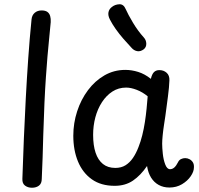

<svg xmlns="http://www.w3.org/2000/svg" viewBox="-20 -871 935 901"><path d="M128 -780Q130 -800 143 -811Q156 -822 175 -822Q193 -822 202.5 -815Q212 -808 215.5 -795.5Q219 -783 218 -767Q216 -739 209.5 -678Q203 -617 195.5 -510Q188 -403 183 -236Q182 -183 180 -132.5Q178 -82 176 -32Q176 -10 163 0Q150 10 130 10Q111 10 97.5 0Q84 -10 85 -32Q88 -126 92 -221Q96 -316 101 -410Q106 -504 112.5 -597Q119 -690 128 -780Z M324 -234Q324 -293 342 -348.5Q360 -404 393 -448Q426 -492 470.5 -517.5Q515 -543 568 -543Q598 -543 628.5 -533.5Q659 -524 688 -501Q693 -523 702.5 -532.5Q712 -542 728 -542Q748 -542 762 -529.5Q776 -517 775 -494Q774 -463 768 -417.5Q762 -372 756 -327Q754 -313 750 -287.5Q746 -262 743.5 -237Q741 -212 741 -197Q741 -178 744 -149.5Q747 -121 755.5 -99Q764 -77 778 -77Q789 -77 798 -85Q807 -93 815 -109Q820 -120 829.5 -124.5Q839 -129 849 -129Q860 -129 870 -123.5Q880 -118 885.5 -108.5Q891 -99 890 -85Q890 -66 875 -44Q860 -22 834 -6.5Q808 9 775 9Q747 9 725 -3Q703 -15 689 -37.5Q675 -60 670 -92Q640 -48 604 -23.5Q568 1 518 1Q454 1 411 -29.5Q368 -60 346 -113Q324 -166 324 -234ZM417 -238Q417 -189 428.5 -154.5Q440 -120 463 -101.5Q486 -83 521 -83Q549 -83 569 -95.5Q589 -108 604 -130Q619 -152 630 -181Q640 -206 647.5 -236Q655 -266 660 -298.5Q665 -331 668 -362Q671 -393 673 -419Q649 -439 621.5 -449.5Q594 -460 572 -460Q536 -460 507.5 -441.5Q479 -423 458.5 -391.5Q438 -360 427.5 -320.5Q417 -281 417 -238Z M655 -640Q639 -628 623.5 -631Q608 -634 597 -647Q579 -666 559 -689Q539 -712 522.5 -735.5Q506 -759 496 -779Q486 -798 489 -813.5Q492 -829 506 -839Q520 -850 540 -851Q560 -852 570 -828Q581 -803 604 -764.5Q627 -726 655 -695Q666 -683 666.5 -666.5Q667 -650 655 -640Z"/></svg>

Font: Playpen Sans Deva
Style: Regular
Weight: 400
Designer: Pooja Saxena, Gunjan Panchal, Laura Meseguer, Veronika Burian, José Scaglione
Foundry: TypeTogether
Version: Version 2.000